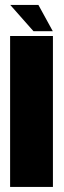

<svg xmlns="http://www.w3.org/2000/svg" viewBox="-20 -740 254 760"><path d="M20 0V-597.5H189.5V0ZM112.5 -616.5 20.5 -720.5H132L189 -616.5Z"/></svg>

Font: Anybody Condensed ExtraBold
Style: Regular
Weight: 800
Width: 3
Designer: Tyler Finck
Foundry: Etcetera Type Company
Version: Version 1.010; ttfautohint (v1.8.3) -l 8 -r 50 -G 200 -x 14 